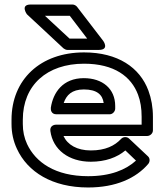

<svg xmlns="http://www.w3.org/2000/svg" viewBox="-20 -795 735 850"><path d="M352 -513C486 -513 561 -456 591 -376C602 -347 607 -315 607 -278V-243H228C218 -243 200 -237 203 -215C214 -132 285 -79 382 -79C447 -79 498 -98 535 -129L582 -84C537 -43 469 -15 370 -15C225 -15 138 -76 100 -157C87 -185 81 -214 81 -246V-265C81 -418 188 -513 352 -513ZM261 -193H632C643 -193 657 -203 657 -218V-278C657 -320 650 -359 637 -394C599 -496 502 -563 352 -563C159 -563 31 -443 31 -265V-246C31 -207 39 -170 55 -136C102 -34 211 35 370 35C493 35 582 -6 636 -69C644 -78 645 -94 635 -103L552 -181C542 -191 525 -190 516 -180C488 -150 447 -129 382 -129C321 -129 279 -154 261 -193ZM490 -326C490 -402 434 -449 351 -449C258 -449 215 -385 205 -318C204 -308 207 -289 230 -289H465C480 -289 490 -303 490 -314ZM439 -339H262C274 -374 298 -399 351 -399C409 -399 434 -376 439 -339ZM366 -624H288L179 -725H289ZM417 -574C466 -574 437 -614 437 -614L321 -765C317 -770 309 -775 301 -775H116C68 -775 99 -732 99 -732L261 -581C265 -578 272 -574 278 -574Z"/></svg>

Font: Asimov
Style: XWidOu
Weight: 500
Designer: Google
Version: Version 2.000980; 2014